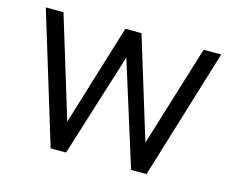

<svg xmlns="http://www.w3.org/2000/svg" viewBox="-81 -655 931 769"><g transform="rotate(15 384.0 -270.0)"><path d="M185 0H249L383.5 -430L518.5 0H582.5L747.5 -540H674.5L545.5 -120.5L417 -540H350L221.5 -120.5L93.5 -540L20 -540.5Z"/></g></svg>

Font: Eudonet
Style: Regular
Weight: 400
Designer: Mikhail Sharanda
Foundry: Mikhail Sharanda
Version: Version 4.503;Glyphs 3.1.2 (3151)